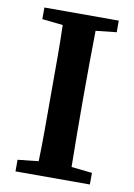

<svg xmlns="http://www.w3.org/2000/svg" viewBox="-78 -714 535 765"><g transform="rotate(10 189.5 -331.5)"><path d="M39 -616V-663H340V-616L256 -607Q255 -545 254.5 -481.5Q254 -418 254 -353V-310Q254 -247 254.5 -183.5Q255 -120 256 -56L340 -47V0H39V-47L123 -56Q125 -118 125 -182Q125 -246 125 -310V-353Q125 -416 125 -479.5Q125 -543 123 -607Z"/></g></svg>

Font: Source Serif Pro Semibold
Style: Regular
Weight: 600
Designer: Frank Grießhammer
Foundry: Adobe Systems Incorporated
Version: Version 3.000;hotconv 1.0.109;makeotfexe 2.5.65596